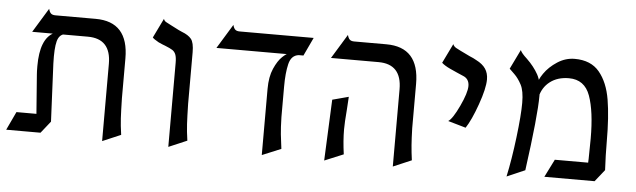

<svg xmlns="http://www.w3.org/2000/svg" viewBox="-38 -576 2344 708"><g transform="rotate(5 1134.0 -221.5)"><path d="M415 -298V-151Q416 -104 417.5 -77Q419 -50 424 -16L356 13V-273Q356 -366 270 -366H64L119 -456Q122 -444 127.5 -439Q133 -434 144 -434H293Q415 -434 415 -298ZM94 -242Q94 -343 144 -368H186Q164 -365 157 -339Q150 -313 152 -256L162 -42L108 -39L95 -210Q94 -221 94 -242ZM112 -66 162 -42 127 2H0L32 -66Z M614 -414Q638 -405 649 -391.5Q660 -378 660 -342V-151Q661 -104 662.5 -77Q664 -50 669 -16L601 13V-298Q601 -318 597 -328.5Q593 -339 584.5 -344.5Q576 -350 556 -358Q552 -359 532 -368Q514 -378 509 -384L544 -456Q546 -449 552.5 -445Q559 -441 572.5 -434.5Q586 -428 593 -424Q600 -420 614 -414Z M1012 -368H1051V-366Q1023 -363 1015 -329.5Q1007 -296 1007 -246V-133Q1008 -93 1010.5 -69Q1013 -45 1017 -16L947 13V-232Q947 -277 960.5 -307.5Q974 -338 990 -353Q1006 -368 1012 -368ZM826 -434H1100L1068 -366H746L801 -456Q804 -444 809.5 -439Q815 -434 826 -434Z M1491 -298V-134Q1492 -97 1494 -71Q1496 -45 1500 -16L1432 13V-273Q1432 -366 1346 -366H1170L1225 -456Q1228 -444 1233.5 -439Q1239 -434 1250 -434H1369Q1491 -434 1491 -298ZM1245 -181Q1241 -133 1241 -108Q1241 -66 1248 -16L1178 13L1188 -213L1248 -229Z M1637 -353Q1632 -355 1611.5 -364.5Q1591 -374 1580 -384L1615 -456Q1618 -448 1626.5 -443Q1635 -438 1679 -417Q1694 -411 1704 -405Q1728 -393 1739 -376.5Q1750 -360 1750 -337Q1750 -304 1728.5 -243.5Q1707 -183 1687 -153L1621 -172Q1637 -182 1660.5 -232Q1684 -282 1684 -307Q1684 -334 1660 -343Z M1890 -426Q1917 -400 1932.5 -372Q1948 -344 1948 -295Q1948 -220 1920 -16L1853 13Q1867 -52 1877 -134.5Q1887 -217 1887 -262Q1887 -307 1875 -329.5Q1863 -352 1849 -365.5Q1835 -379 1830 -384L1865 -456Q1869 -445 1890 -426ZM2066 -441Q2126 -441 2157.5 -403Q2189 -365 2199.5 -302Q2210 -239 2210 -147Q2210 -98 2213 -42L2148 -40Q2148 -64 2149 -79L2150 -153Q2150 -254 2129.5 -311Q2109 -368 2051 -368Q2009 -368 1981 -346.5Q1953 -325 1945 -288L1936 -333Q1936 -350 1954 -376Q1972 -402 2002 -421.5Q2032 -441 2066 -441ZM2025 -64H2167L2213 -42L2178 2H1992Z"/></g></svg>

Font: BellefairVN
Style: Regular
Weight: 400
Designer: Nick Shinn, Liron Lavi Turkenic
Foundry: Shinntype
Version: Version 1.003